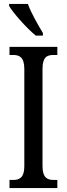

<svg xmlns="http://www.w3.org/2000/svg" viewBox="-20 -951 337 971"><path d="M161 -771H197V-784C174 -822 137 -886 121 -931H26V-921C46 -886 116 -807 161 -771ZM28 0H270V-41H251C218 -41 195 -53 195 -111V-602C195 -662 217 -673 251 -673H270V-714H28V-673H47C78 -673 103 -662 103 -602V-110C103 -52 78 -41 47 -41H28Z"/></svg>

Font: Noto Serif Tamil ExtraCondensed
Style: Italic
Weight: 400
Width: 2
Italic angle: -12°
Designer: Indian Type Foundry, Tom Grace, and the Monotype Design Team
Foundry: Monotype Imaging Inc.
Version: Version 2.003